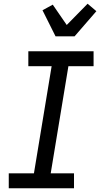

<svg xmlns="http://www.w3.org/2000/svg" viewBox="-20 -1010 540 1030"><path d="M377 0H27V-80H162L257 -655H132V-735H482V-655H347L252 -80H377ZM278 -815 208 -955 263 -985 338 -876 450 -990 497 -950 380 -815Z"/></svg>

Font: Iosevka Term Curly Medium
Style: Italic
Weight: 500
Italic angle: -9°
Designer: Belleve Invis
Foundry: Belleve Invis
Version: Version 32.3.0